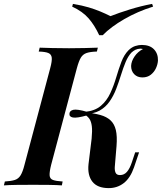

<svg xmlns="http://www.w3.org/2000/svg" viewBox="-59 -953 832 987"><path d="M204 -106Q195 -70 196 -52Q197 -34 213 -28Q229 -22 263 -20L259 0Q233 -2 193 -2.5Q153 -3 112 -3Q66 -3 26.5 -2.5Q-13 -2 -39 0L-34 -20Q-1 -22 17.5 -28Q36 -34 47 -52Q58 -70 67 -106L199 -602Q209 -639 207 -656.5Q205 -674 189.5 -680.5Q174 -687 140 -688L145 -708Q169 -707 209.5 -706Q250 -705 296 -705Q337 -705 376.5 -706Q416 -707 444 -708L439 -688Q405 -687 386 -680.5Q367 -674 356.5 -656.5Q346 -639 336 -602ZM558 -53Q579 -53 593.5 -69.5Q608 -86 619 -119L636 -170H656L630 -93Q611 -38 577.5 -12Q544 14 500 14Q442 14 416 -19Q390 -52 396 -109L412 -240Q416 -281 413 -304.5Q410 -328 401 -341.5Q392 -355 375 -365L377 -375Q424 -371 456.5 -362Q489 -353 509 -334.5Q529 -316 536.5 -284.5Q544 -253 540 -202L531 -94Q530 -76 535.5 -64.5Q541 -53 558 -53ZM389 -360Q335 -345 315.5 -349Q296 -353 298 -369Q299 -384 318 -388.5Q337 -393 389 -378ZM617 -683Q599 -664 586.5 -633.5Q574 -603 563 -567.5Q552 -532 538.5 -496.5Q525 -461 504.5 -431.5Q484 -402 453 -384.5Q422 -367 376 -368L378 -378Q429 -383 459.5 -409Q490 -435 508 -474Q526 -513 538.5 -555.5Q551 -598 565 -635Q579 -672 602 -695Q619 -711 636.5 -716.5Q654 -722 670 -722Q711 -722 732.5 -699.5Q754 -677 753 -642Q752 -623 743 -603Q734 -583 716.5 -569Q699 -555 673 -555Q647 -555 631 -571.5Q615 -588 615 -614Q616 -638 632.5 -662.5Q649 -687 676 -701Q673 -701 670.5 -702Q668 -703 663 -703Q647 -702 637 -697Q627 -692 617 -683ZM509 -870Q552 -887 608.5 -904.5Q665 -922 723 -933L728 -919Q648 -894 579.5 -854.5Q511 -815 469 -772H451Q428 -822 397 -858Q366 -894 312 -919L316 -933Q364 -925 397 -915Q430 -905 456.5 -894Q483 -883 509 -870Z"/></svg>

Font: Playfair Display SemiBold
Style: Italic
Weight: 600
Italic angle: -14°
Designer: Claus Eggers Sørensen
Foundry: Claus Eggers Sørensen
Version: Version 1.203